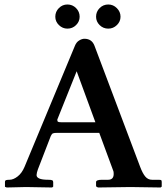

<svg xmlns="http://www.w3.org/2000/svg" viewBox="-20 -830 739 851"><path d="M405.8 -755.9Q405.8 -778.3 421.6 -794.2Q437.5 -810.1 460 -810.1Q481.9 -810.1 498 -793.9Q514.2 -777.8 514.2 -755.9Q514.2 -734.4 498 -718.8Q481.9 -703.1 460 -703.1Q437.5 -703.1 421.6 -718.8Q405.8 -734.4 405.8 -755.9ZM225.1 -755.9Q225.1 -778.3 241 -794.2Q256.8 -810.1 278.8 -810.1Q301.3 -810.1 317.1 -794.2Q333 -778.3 333 -755.9Q333 -734.4 317.1 -718.8Q301.3 -703.1 278.8 -703.1Q257.3 -703.1 241.2 -718.8Q225.1 -734.4 225.1 -755.9ZM252.9 -288.1H402.8L319.8 -514.2L233.9 -299.8Q233.9 -292.5 237.1 -290.3Q240.2 -288.1 252.9 -288.1ZM147.9 -79.1Q142.6 -64.5 142.1 -54.4Q141.6 -44.4 154.1 -38.8Q166.5 -33.2 194.8 -33.2Q207 -33.2 211.4 -31Q215.8 -28.8 215.8 -22.9V-2.9L210.9 1Q119.1 -1 95.2 -1L9.8 1L2 -2V-22.9Q2 -29.8 6.6 -31.5Q11.2 -33.2 22 -33.2Q39.1 -33.2 58.1 -47.9Q77.1 -62.5 88.9 -90.8L312 -627Q318.4 -643.1 330.8 -650.6Q343.3 -658.2 354 -658.2Q387.2 -658.2 398.9 -627L601.1 -90.8Q612.3 -61 624.3 -47.1Q636.2 -33.2 653.8 -33.2H682.1Q692.9 -33.2 694.8 -31.2Q696.8 -29.3 696.8 -22.9V-2.9L691.9 1Q596.2 -1 558.1 -1L414.1 1L405.8 -3.9V-22.9Q405.8 -33.2 432.1 -33.2H459Q483.9 -33.2 483.9 -59.1Q483.9 -70.3 481.9 -73.2L419.9 -241.2H235.8Q220.2 -241.2 214.8 -239Q209.5 -236.8 205.1 -227.1Z"/></svg>

Font: Linux Libertine G
Style: Semibold
Weight: 600
Designer: Philipp H. Poll
Foundry: Philipp H. Poll
Version: Version 5.1.1